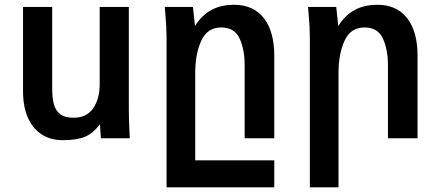

<svg xmlns="http://www.w3.org/2000/svg" viewBox="-20 -579 1840 804"><path d="M76.5 -196V-550H198.5V-211Q198.5 -171 205.2 -144Q212 -117 231.5 -101.5Q251 -86 287.5 -86Q343 -86 370.2 -125.5Q397.5 -165 397.5 -227V-550H519.5V-119Q519.5 -87.5 521.5 -43.5Q522.5 -28.5 523.5 0H402.5L398.5 -59Q370 -20.5 335.5 -6.2Q301 8 243.5 8Q192 8 154.5 -16.2Q117 -40.5 96.8 -86.2Q76.5 -132 76.5 -196Z M672 -525.5 670 -550H788L796.5 -470Q824.5 -515 864.8 -537Q905 -559 960.5 -559Q1041 -559 1084.8 -503Q1128.5 -447 1128.5 -346V0H1004.5V-306Q1004.5 -372 983.2 -418Q962 -464 906.5 -464Q848 -464 822.8 -408.5Q797.5 -353 797.5 -274V92.5H1128.5V205.5H677.5V-422Q677.5 -464 672 -525.5Z M1272 -525.5 1270 -550H1388L1396.5 -470Q1424.5 -515 1464.8 -537Q1505 -559 1560.5 -559Q1641 -559 1684.8 -503Q1728.5 -447 1728.5 -346V0H1604.5V-306Q1604.5 -372 1583.2 -418Q1562 -464 1506.5 -464Q1448 -464 1422.8 -408.5Q1397.5 -353 1397.5 -274V205.5H1277.5V-422Q1277.5 -464 1272 -525.5Z"/></svg>

Font: JuliaMono
Style: Bold
Weight: 700
Monospace: yes
Designer: cormullion
Foundry: corm
Version: Version 0.055; ttfautohint (v1.8.4)